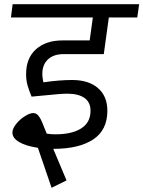

<svg xmlns="http://www.w3.org/2000/svg" viewBox="-20 -708 681 912"><path d="M181 -357Q181 -346 183 -334Q185 -322 186 -317Q262 -328 323 -328Q401 -328 445.5 -289.5Q490 -251 490 -182Q490 -90 422.5 -45.5Q355 -1 234 -1H233L296 149L225 184L160 -6Q104 -14 71.5 -33Q39 -52 39 -78Q39 -97 56.5 -119Q74 -141 98 -156Q122 -171 138 -171Q151 -171 161 -160Q171 -149 181 -125Q191 -101 202 -73Q222 -70 244 -70Q321 -70 365.5 -98Q410 -126 410 -182Q410 -222 381.5 -242.5Q353 -263 299 -263Q270 -263 172 -253L130 -249Q118 -278 111 -302Q104 -326 104 -356Q104 -432 151 -474Q198 -516 277 -516H406L421 -625H32L40 -688H641L632 -625H497L473 -451H282Q235 -451 208 -426Q181 -401 181 -357Z"/></svg>

Font: FiraGO Book
Style: Italic
Weight: 350
Italic angle: -8°
Designer: bBox Type GmbH
Foundry: bBox Type GmbH
Version: Version 1.001